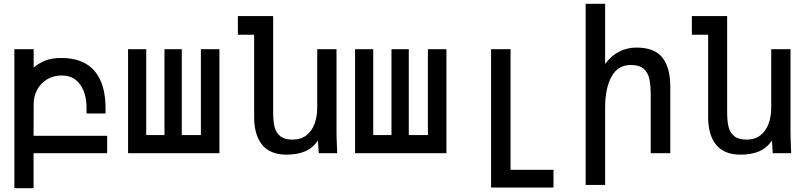

<svg xmlns="http://www.w3.org/2000/svg" viewBox="-20 -810 4240 1015"><path d="M56 -550H158V-453.5Q191.5 -480 225 -491.8Q258.5 -503.5 304 -503.5Q421 -503.5 479.5 -435.2Q538 -367 538 -238V-210H437.5V-241Q437.5 -289.5 422.8 -328Q408 -366.5 378.8 -388.8Q349.5 -411 307 -411Q261.5 -411 227.5 -389.8Q193.5 -368.5 175.8 -334.2Q158 -300 158 -261L157.5 -92H546.5V0H157.5V185H56Z M1140 0H657V-550H753V-96H849.5V-550H941V-96H1042V-550H1140Z M1323.5 -192.5V-626.5H1237.5V-725H1424V-218Q1424 -171.5 1431.2 -140.5Q1438.5 -109.5 1460.8 -90.8Q1483 -72 1526.5 -72Q1571.5 -72 1600.8 -95.5Q1630 -119 1643.5 -157.2Q1657 -195.5 1657 -241V-550H1759V-119Q1759 -87 1761 -41L1762.5 0H1665L1661 -67Q1632.5 -26.5 1592 -9.5Q1551.5 7.5 1495 7.5Q1408.5 7.5 1366 -44.2Q1323.5 -96 1323.5 -192.5Z M2340 0H1857V-550H1953V-96H2049.5V-550H2141V-96H2242V-550H2340Z M2576 -550H2679V87.5H2906V181.5H2576Z M3076 -790H3179V-472Q3210.5 -515 3252.8 -536.8Q3295 -558.5 3344.5 -558.5Q3440 -558.5 3481.8 -505.5Q3523.5 -452.5 3523.5 -351.5V0H3420V-306Q3420 -359.5 3412.5 -393.5Q3405 -427.5 3382 -447Q3359 -466.5 3314.5 -466.5Q3246.5 -466.5 3212.8 -404.8Q3179 -343 3179 -241.5V167.5H3076Z M3723.5 -192.5V-626.5H3637.5V-725H3824V-218Q3824 -171.5 3831.2 -140.5Q3838.5 -109.5 3860.8 -90.8Q3883 -72 3926.5 -72Q3971.5 -72 4000.8 -95.5Q4030 -119 4043.5 -157.2Q4057 -195.5 4057 -241V-550H4159V-119Q4159 -87 4161 -41L4162.5 0H4065L4061 -67Q4032.5 -26.5 3992 -9.5Q3951.5 7.5 3895 7.5Q3808.5 7.5 3766 -44.2Q3723.5 -96 3723.5 -192.5Z"/></svg>

Font: JuliaMono Medium
Style: Regular
Weight: 500
Monospace: yes
Designer: cormullion
Foundry: corm
Version: Version 0.054; ttfautohint (v1.8.4)